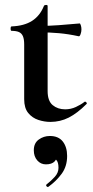

<svg xmlns="http://www.w3.org/2000/svg" viewBox="-20 -482 376 778"><path d="M184 12Q160 12 135.5 4Q111 -4 94.5 -24Q78 -44 78 -80V-302Q78 -323 73 -335Q68 -347 57 -352Q46 -357 27 -357Q23 -357 23 -366Q23 -375 27 -375Q78 -377 110 -397.5Q142 -418 158 -458Q160 -462 166.5 -462Q173 -462 173 -458V-113Q173 -73 193.5 -56Q214 -39 244 -39Q267 -39 287.5 -48.5Q308 -58 322 -69Q325 -72 329.5 -67.5Q334 -63 330 -60Q293 -23 258.5 -5.5Q224 12 184 12ZM299 -335Q258 -344 219.5 -347.5Q181 -351 138 -351V-377Q179 -377 218.5 -380Q258 -383 303 -387Q305 -387 307.5 -379.5Q310 -372 310 -363Q310 -353 306.5 -343.5Q303 -334 299 -335ZM176 275Q172 277 168.5 272.5Q165 268 169 265Q187 251 202 234.5Q217 218 217 198Q217 175 208 166Q199 157 185 156L212 137Q213 160 201.5 172Q190 184 166 184Q145 184 131 168Q117 152 117 127Q117 98 137 83.5Q157 69 182 69Q217 69 234.5 91.5Q252 114 252 150Q252 192 230 222Q208 252 176 275Z"/></svg>

Font: Cormorant Light
Style: Regular
Weight: 300
Designer: Christian Thalmann (Catharsis Fonts)
Foundry: Catharsis Fonts
Version: Version 4.000